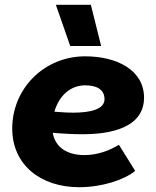

<svg xmlns="http://www.w3.org/2000/svg" viewBox="-20 -766 652 801"><path d="M310 15C405 15 497 -15 544 -53L476 -162C437 -138 387 -119 332 -119C263 -119 211 -149 200 -212C245 -208 287 -206 325 -206C488 -206 581 -257 581 -358C581 -473 469 -531 335 -531C164 -531 31 -396 31 -230C31 -78 150 15 310 15ZM273 -574H402L359 -746H213ZM207 -300C225 -364 272 -410 335 -410C383 -410 416 -393 416 -352C416 -310 357 -296 286 -296C260 -296 233 -298 207 -300Z"/></svg>

Font: Fixel Display 20240404 ExBold
Style: Italic
Weight: 800
Italic angle: -10°
Designer: AlfaBravo + MacPaw
Foundry: Kyrylo Tkachov, Marchela Mozhyna, Serhii Makarenko, Maria Weinstein, Zakhar Kryvoshyya
Version: Version 1.211;Glyphs 3.2 (3225)